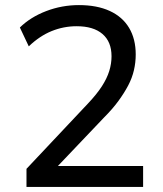

<svg xmlns="http://www.w3.org/2000/svg" viewBox="-20 -734 640 754"><path d="M84 0V-71L325 -327Q360 -364 380 -395Q400 -426 409 -455Q418 -484 418 -513Q418 -570 382.5 -600.5Q347 -631 281 -631Q230 -631 183 -612Q136 -593 93 -552L58 -626Q100 -667 161.5 -690.5Q223 -714 290 -714Q361 -714 411 -691Q461 -668 487 -624.5Q513 -581 513 -520Q513 -489 506 -458.5Q499 -428 483.5 -398.5Q468 -369 445 -337.5Q422 -306 389 -273L192 -66V-82H542V0Z"/></svg>

Font: Nunito Sans 12pt ExtraLight 10pt Medium
Style: Regular
Weight: 500
Version: Version 3.101;gftools[0.9.27]